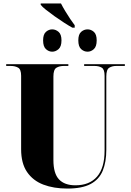

<svg xmlns="http://www.w3.org/2000/svg" viewBox="-20 -1088 762 1118"><path d="M401 -927Q381 -938 353 -956Q325 -974 297 -994Q269 -1014 247 -1031.5Q225 -1049 217 -1060V-1068H335Q345 -1048 359.5 -1024Q374 -1000 389 -977.5Q404 -955 415 -941V-927ZM284 -787Q264 -787 247.5 -802Q231 -817 231 -853Q231 -888 247.5 -902.5Q264 -917 284 -917Q304 -917 321 -902.5Q338 -888 338 -853Q338 -817 321 -802Q304 -787 284 -787ZM490 -787Q469 -787 452.5 -802Q436 -817 436 -853Q436 -888 452.5 -902.5Q469 -917 490 -917Q510 -917 526.5 -902.5Q543 -888 543 -853Q543 -817 526.5 -802Q510 -787 490 -787ZM372 10Q293 10 232.5 -13Q172 -36 137.5 -86.5Q103 -137 103 -219V-647Q103 -684 85.5 -694Q68 -704 43 -704H16V-714H378V-704H351Q326 -704 308.5 -693.5Q291 -683 291 -643V-156Q291 -78 323.5 -43.5Q356 -9 419 -9Q501 -9 545 -59.5Q589 -110 589 -211V-647Q589 -684 572.5 -694Q556 -704 531 -704H470V-714H707V-704H656Q633 -704 616 -693.5Q599 -683 599 -643V-216Q599 -144 578 -93.5Q557 -43 507.5 -16.5Q458 10 372 10Z"/></svg>

Font: Noto Serif Display SemiCondensed Black
Style: Regular
Weight: 900
Width: 4
Designer: Monotype Design Team
Foundry: Monotype Imaging Inc.
Version: Version 2.009